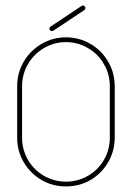

<svg xmlns="http://www.w3.org/2000/svg" viewBox="-20 -668 477 688"><path d="M276.9 -647.9C274.9 -647.9 272.9 -647.5 272 -646.5L161.1 -572.8C158.2 -570.3 157.2 -567.9 157.2 -565.4C157.2 -563 157.7 -561 159.7 -559.1C161.6 -557.1 163.6 -556.6 166 -556.6C168 -556.6 169.9 -557.1 171.4 -558.1L282.2 -631.8C284.7 -633.8 286.1 -636.2 286.1 -639.6C286.1 -641.6 285.2 -643.6 283.2 -645.5C281.2 -647.5 279.3 -648.4 276.9 -648.4ZM216.3 -534.2C185.1 -534.2 155.8 -526.4 128.9 -510.7C102.1 -495.1 80.6 -473.6 64.9 -446.8C49.3 -419.9 41.5 -390.6 41.5 -358.9V-174.3C41.5 -143.1 49.3 -113.8 64.9 -86.9C80.6 -60.1 102.1 -38.6 128.9 -22.9C155.8 -7.3 185.1 0 216.3 0C248 0 277.3 -7.3 304.2 -22.9C331.1 -38.6 352.1 -60.1 367.7 -86.9C383.3 -113.8 391.1 -143.1 391.1 -174.3V-358.9C391.1 -390.6 383.3 -419.9 367.7 -446.8C352.1 -473.6 331.1 -495.1 304.2 -510.7C277.3 -526.4 248 -534.2 216.3 -534.2ZM216.3 -517.1C245.1 -517.1 271.5 -509.8 295.4 -495.6C319.8 -481.4 338.9 -462.4 352.5 -438C366.7 -414.1 373.5 -387.7 373.5 -358.9V-174.3C373.5 -146 366.7 -119.6 352.5 -95.2C338.9 -71.3 319.8 -52.2 295.4 -38.1C271.5 -24.4 245.1 -17.1 216.3 -17.1C188 -17.1 161.6 -24.4 137.2 -38.1C113.3 -52.2 94.2 -71.3 80.1 -95.2C66.4 -119.6 59.1 -146 59.1 -174.3V-358.9C59.1 -387.7 66.4 -414.1 80.1 -438C94.2 -462.4 113.3 -481.4 137.2 -495.6C161.6 -509.8 188 -517.1 216.3 -517.1Z"/></svg>

Font: Mill
Style: Thin
Weight: 100
Version: Version 001.000